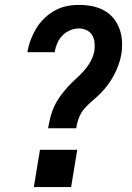

<svg xmlns="http://www.w3.org/2000/svg" viewBox="-20 -763 540 783"><path d="M176 -240Q180 -262 185.5 -284.5Q191 -307 200.5 -328Q210 -349 224 -368.5Q238 -388 254 -406Q270 -424 288 -440Q306 -456 322 -474Q338 -492 349.5 -513Q361 -534 365 -556Q367 -573 365.5 -589.5Q364 -606 356 -619.5Q348 -633 333 -640Q318 -647 302 -647Q284 -647 266 -639.5Q248 -632 234.5 -618Q221 -604 213.5 -586.5Q206 -569 203 -551Q203 -551 203 -550.5Q203 -550 203 -550H92Q92 -550 92 -550.5Q92 -551 92 -551Q96 -576 105 -600Q114 -624 127.5 -646.5Q141 -669 160.5 -688Q180 -707 203.5 -720Q227 -733 252 -738Q277 -743 302 -743Q329 -743 355 -738Q381 -733 403.5 -721Q426 -709 442 -689.5Q458 -670 467 -646Q476 -622 477.5 -595.5Q479 -569 475 -542Q471 -520 463.5 -499Q456 -478 445.5 -458Q435 -438 421.5 -419.5Q408 -401 392 -384.5Q376 -368 358 -353Q340 -338 325 -321Q310 -304 302 -283Q294 -262 291 -240ZM118 0 143 -152H295L270 0Z"/></svg>

Font: Iosevka SS04
Style: Bold Italic
Weight: 700
Italic angle: -9°
Monospace: yes
Designer: Belleve Invis
Foundry: Belleve Invis
Version: Version 19.0.0; ttfautohint (v1.8.4)